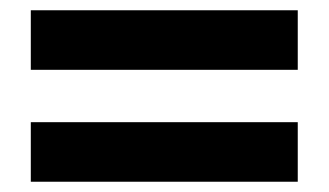

<svg xmlns="http://www.w3.org/2000/svg" viewBox="-20 -507 640 374"><path d="M40 -371V-487H560V-371ZM40 -153V-269H560V-153Z"/></svg>

Font: Tektur SemiCondensed SemiBold
Style: Regular
Weight: 600
Width: 4
Designer: Adam Jagosz
Foundry: Adam Jagosz
Version: Version 1.005;gftools[0.9.30]